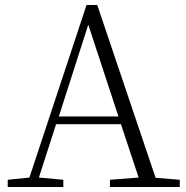

<svg xmlns="http://www.w3.org/2000/svg" viewBox="-20 -750 747 770"><path d="M334 -651 455 -283H216ZM421 0H701V-29L604 -37L370 -730H327L98 -38L11 -29V0H234V-29L136 -38L205 -252H465L536 -38L421 -29Z"/></svg>

Font: Noto Serif CJK SC ExtraLight
Style: Regular
Weight: 200
Designer: Ryoko NISHIZUKA 西塚涼子 (kana & ideographs); Frank Grießhammer (Latin, Greek & Cyrillic); Wenlong ZHANG 张文龙 (bopomofo); San
Foundry: Adobe
Version: Version 2.001;hotconv 1.1.0;makeotfexe 2.6.0